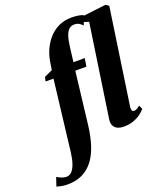

<svg xmlns="http://www.w3.org/2000/svg" viewBox="-326 -941 1134 1316"><g transform="rotate(-20 241.0 -283.0)"><path d="M111 -576.5Q117.5 -622 136.5 -664.5Q155.5 -707 185.5 -741Q215.5 -775 257.2 -795Q299 -815 352 -815Q376 -815 397.5 -811.8Q419 -808.5 437 -802L413.5 -735Q401.5 -746.5 388.5 -755Q375.5 -763.5 352 -763.5Q331.5 -763.5 316 -750.5Q300.5 -737.5 290.2 -708.8Q280 -680 274 -632.5L260.5 -522.5H343L333.5 -463.5H252.5L207 -79Q197.5 -1.5 177.5 59.8Q157.5 121 125 163.5Q92.5 206 46 228.8Q-0.5 251.5 -62.5 251.5Q-86.5 251.5 -106.8 247.5Q-127 243.5 -141 239L-120 176Q-111.5 181 -99.8 186.8Q-88 192.5 -75 196Q-62 199.5 -51 199.5Q-30 199.5 -13.5 182.8Q3 166 14.5 133.5Q26 101 32 54L93.5 -463.5H36L42.5 -494.5L102.5 -522ZM520.5 -99Q519.5 -81 523.8 -74Q528 -67 537.5 -67Q545.5 -67 556 -71.2Q566.5 -75.5 581.5 -89L594.5 -60.5Q579.5 -43 556.8 -26.5Q534 -10 503.2 0.5Q472.5 11 432.5 11Q412.5 11 394.8 4.2Q377 -2.5 366.2 -17.2Q355.5 -32 355.5 -56Q355.5 -61 356.5 -68.5Q357.5 -76 358.8 -84.8Q360 -93.5 361 -100.5L456.5 -746L390 -766.5L395.5 -792.5L601 -817L623.5 -802Z"/></g></svg>

Font: Merriweather 96pt Black
Style: Italic
Weight: 900
Italic angle: -7.8°
Version: Version 2.101